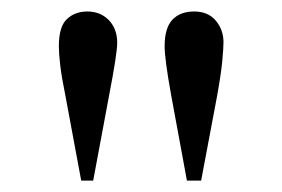

<svg xmlns="http://www.w3.org/2000/svg" viewBox="-20 -690 494 336"><path d="M371.1 -616.2Q371.1 -605.5 368.9 -582.5Q366.7 -559.6 359.9 -522L332 -374H307.1L279.8 -522Q268.1 -586.4 268.1 -608.9Q268.1 -641.1 281.7 -655.5Q295.4 -669.9 319.8 -669.9Q344.2 -669.9 357.7 -653.8Q371.1 -637.7 371.1 -616.2ZM185.1 -615.2Q185.1 -596.2 170.9 -522.9L143.1 -374H122.1L94.2 -523.9Q87.9 -554.7 85.4 -575.7Q83 -596.7 83 -608.9Q83 -643.6 97.2 -656.7Q111.3 -669.9 132.8 -669.9Q155.8 -669.9 170.4 -654.8Q185.1 -639.6 185.1 -615.2Z"/></svg>

Font: Abyssinica SIL
Style: Regular
Weight: 400
Designer: Victor Gaultney and Lorna Evans
Foundry: SIL International
Version: Version 2.100